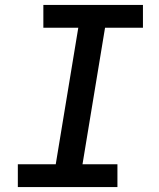

<svg xmlns="http://www.w3.org/2000/svg" viewBox="-20 -755 640 775"><path d="M52 0V-92H205L296 -643H155V-735H557V-643H404L313 -92H454V0Z"/></svg>

Font: Iosevka SS04 Semibold Extended
Style: Italic
Weight: 600
Width: 7
Italic angle: -9°
Monospace: yes
Designer: Belleve Invis
Foundry: Belleve Invis
Version: Version 19.0.0; ttfautohint (v1.8.4)